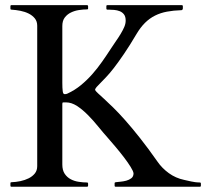

<svg xmlns="http://www.w3.org/2000/svg" viewBox="-20 -708 784 728"><path d="M121.1 -610.4Q121.1 -627 112.1 -638.2Q103 -649.4 88.9 -656.5Q74.7 -663.6 57.4 -667Q40 -670.4 23.4 -671.4Q19.5 -671.4 19.5 -675.3V-684.6Q19.5 -688.5 22.9 -688.5H310.1Q312.5 -688.5 313.2 -687Q314 -685.5 314 -684.6V-675.3Q314 -672.4 310.1 -672.4Q295.9 -672.4 279.5 -669.9Q263.2 -667.5 249 -660.6Q234.9 -653.8 225.6 -641.6Q216.3 -629.4 216.3 -609.4V-394Q216.3 -373.5 217.8 -362.3Q219.2 -351.1 224.6 -351.1Q227.5 -351.1 230.2 -351.3Q232.9 -351.6 235.4 -353Q263.2 -365.7 286.6 -385Q310.1 -404.3 330.1 -427Q350.1 -449.7 367.7 -474.9Q385.3 -500 401.4 -524.9Q410.2 -538.6 419.9 -552.5Q429.7 -566.4 437.7 -579.8Q445.8 -593.3 451.2 -605.7Q456.5 -618.2 456.5 -629.9Q456.5 -645 450.2 -653.3Q443.8 -661.6 434.1 -665.5Q424.3 -669.4 413.1 -670.4Q401.9 -671.4 392.1 -671.4H387.2Q384.8 -671.4 384 -672.9Q383.3 -674.3 383.3 -675.3V-684.6Q383.3 -685.5 383.8 -687Q384.3 -688.5 387.2 -688.5H669.4Q671.9 -688.5 672.6 -687Q673.3 -685.5 673.3 -684.6V-675.3Q673.3 -673.8 671.9 -671.6Q670.4 -669.4 667.5 -669.4Q637.7 -668.5 613 -663.8Q588.4 -659.2 567.9 -648.9Q547.4 -638.7 530 -621.6Q512.7 -604.5 497.6 -579.1Q471.7 -535.2 450.2 -503.7Q428.7 -472.2 411.9 -450.4Q395 -428.7 382.1 -415.3Q369.1 -401.9 360.4 -392.8Q351.6 -383.8 346.4 -378.2Q341.3 -372.6 340.3 -367.2Q342.8 -362.3 351.6 -354.2Q360.4 -346.2 374.8 -333Q389.2 -319.8 409.2 -300.3Q429.2 -280.8 454.6 -252.2Q480 -223.6 510.7 -184.8Q541.5 -146 577.1 -95.2Q594.2 -70.3 620.1 -51.5Q646 -32.7 678.2 -25.9Q694.8 -22 704.6 -20Q714.4 -18.1 720.2 -17.3Q726.1 -16.6 729.7 -16.4Q733.4 -16.1 737.8 -16.1Q740.2 -16.1 741 -14.6Q741.7 -13.2 741.7 -12.2V-3.9Q741.7 0 737.8 0H418.5Q414.6 0 414.6 -3.9V-13.2Q414.6 -16.6 418.5 -17.1Q424.8 -18.1 436.3 -19Q447.8 -20 458.7 -22.9Q469.7 -25.9 478 -32.2Q486.3 -38.6 486.3 -50.8Q485.4 -59.1 475.3 -75.2Q465.3 -91.3 450.7 -110.6Q436 -129.9 419.2 -149.9Q402.3 -169.9 388.2 -186Q371.1 -205.1 352.3 -228.3Q333.5 -251.5 313.2 -272Q293 -292.5 272 -306.2Q251 -319.8 230.5 -319.8H221.2Q217.3 -319.8 216.8 -318.1Q216.3 -316.4 216.3 -313V-84.5Q216.3 -62.5 225.3 -49.1Q234.4 -35.6 248.3 -28.3Q262.2 -21 278.8 -18.6Q295.4 -16.1 310.1 -16.1Q312.5 -16.1 313.2 -14.6Q314 -13.2 314 -12.2V-3.9Q314 -2.9 313.2 -1.5Q312.5 0 310.1 0H22.9Q19.5 0 19.5 -3.9V-13.2Q19.5 -17.1 23.4 -17.1Q40 -17.6 57.4 -21.2Q74.7 -24.9 88.9 -32Q103 -39.1 112.1 -50.3Q121.1 -61.5 121.1 -78.1Z"/></svg>

Font: Kurinto Book Core
Style: Regular
Weight: 400
Designer: Kurinto was developed by Clint Goss from a range of fonts that are compatible with the SIL Open Font License Version 1.1
Foundry: Clinton F. Goss
Version: Version 2.196; July 25, 2020